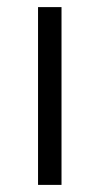

<svg xmlns="http://www.w3.org/2000/svg" viewBox="-20 -520 280 540"><path d="M153 0V-500H87V0Z"/></svg>

Font: Perun Light
Style: Regular
Weight: 300
Foundry: Copyright (c) Stefan Peev, Context Ltd, 2016
Version: Version 1.089